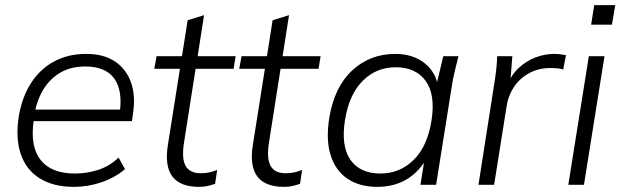

<svg xmlns="http://www.w3.org/2000/svg" viewBox="-20 -720 2419 748"><path d="M268 8Q188 8 135 -25Q82 -58 61 -119.5Q40 -181 53 -266Q66 -343 101.5 -397.5Q137 -452 191.5 -481Q246 -510 316 -510Q384 -510 428 -480.5Q472 -451 490.5 -398.5Q509 -346 498 -276L494 -248H95L101 -293H464L446 -279Q459 -366 425.5 -413.5Q392 -461 312 -461Q254 -461 212.5 -435.5Q171 -410 146 -366.5Q121 -323 113 -267L111 -248Q97 -149 138.5 -96.5Q180 -44 272 -44Q318 -44 362 -58Q406 -72 442 -106L467 -61Q428 -28 375.5 -10Q323 8 268 8Z M756 8Q682 8 651.5 -32.5Q621 -73 634 -155L681 -452H581L590 -501H689L711 -641L775 -661L750 -501H898L890 -452H742L697 -165Q687 -103 703 -74Q719 -45 763 -45Q782 -45 798 -49Q814 -53 826 -58L818 -4Q804 1 789 4.5Q774 8 756 8Z M1087 8Q1013 8 982.5 -32.5Q952 -73 965 -155L1012 -452H912L921 -501H1020L1042 -641L1106 -661L1081 -501H1229L1221 -452H1073L1028 -165Q1018 -103 1034 -74Q1050 -45 1094 -45Q1113 -45 1129 -49Q1145 -53 1157 -58L1149 -4Q1135 1 1120 4.5Q1105 8 1087 8Z M1450 8Q1381 8 1334 -23.5Q1287 -55 1268 -115.5Q1249 -176 1263 -262Q1283 -382 1352.5 -446Q1422 -510 1520 -510Q1588 -510 1633.5 -474.5Q1679 -439 1688 -377L1677 -376L1707 -501H1766Q1759 -472 1752 -444Q1745 -416 1741 -389L1679 0H1618L1638 -126H1653Q1626 -63 1574 -27.5Q1522 8 1450 8ZM1462 -44Q1537 -44 1591 -96.5Q1645 -149 1661 -250Q1677 -351 1638.5 -404.5Q1600 -458 1521 -458Q1446 -458 1393 -405Q1340 -352 1324 -252Q1308 -150 1345.5 -97Q1383 -44 1462 -44Z M1844 0 1904 -384Q1909 -413 1912.5 -442.5Q1916 -472 1917 -501H1976L1967 -386L1955 -385Q1971 -427 2000 -454.5Q2029 -482 2065.5 -496Q2102 -510 2139 -510Q2152 -510 2163 -508.5Q2174 -507 2185 -505L2174 -449Q2163 -453 2151 -454Q2139 -455 2125 -455Q2078 -455 2041.5 -435Q2005 -415 1982.5 -381.5Q1960 -348 1954 -308L1905 0Z M2194 0 2274 -501H2335L2255 0ZM2283 -624 2295 -700H2377L2364 -624Z"/></svg>

Font: Mulish ExtraLight Light
Style: Italic
Weight: 300
Italic angle: -9°
Version: Version 3.603